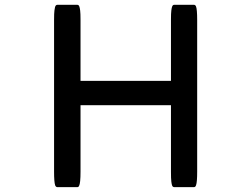

<svg xmlns="http://www.w3.org/2000/svg" viewBox="-20 -747 1040 794"><path d="M203.6 -37.1V-664.1Q203.6 -692.4 205.1 -703.4Q206.5 -714.4 207.5 -717.3Q209 -722.7 211.4 -724.9Q213.9 -727.1 216.8 -727.1H299.8Q306.2 -727.1 308.6 -718.3Q310.1 -714.4 311.5 -703.4Q313 -692.4 313 -664.1V-412.6H687V-664.1Q687 -692.4 688.5 -703.4Q689.9 -714.4 691.4 -718.3Q693.8 -727.1 700.2 -727.1H782.2Q787.6 -727.1 790.5 -720.7Q795.4 -709 795.4 -664.1V-37.1Q795.4 5.4 791 18.1Q788.6 26.9 782.2 26.9H700.2Q694.3 26.4 691.9 20.5Q689.9 15.6 688.5 3.9Q687 -7.8 687 -37.1V-312H313V-37.1Q313 10.7 307.1 21.5Q304.7 26.9 299.8 26.9H216.8Q213.9 26.9 211.9 24.9Q209 22.5 208 19Q203.6 5.4 203.6 -37.1Z"/></svg>

Font: YuPearl-Medium
Style: Medium
Weight: 500
Designer: Max Yao
Foundry: Max-Everyday
Version: Version 1.011; ttfautohint (v1.8.3)